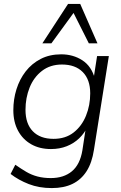

<svg xmlns="http://www.w3.org/2000/svg" viewBox="-20 -771 618 979"><path d="M244 188Q179 188 126.5 167.5Q74 147 34 116L58 69Q88 90 114.5 105.5Q141 121 171.5 129Q202 137 239 137Q305 137 346.5 102.5Q388 68 400 -4L419 -129L428 -128Q411 -92 384 -66Q357 -40 320.5 -25.5Q284 -11 240 -11Q182 -11 139 -35.5Q96 -60 72 -104.5Q48 -149 48 -209Q48 -265 64 -316Q80 -367 111 -407Q142 -447 187.5 -470.5Q233 -494 292 -494Q353 -494 400 -463.5Q447 -433 464 -369H457L475 -485H535L459 -7Q449 59 421.5 102Q394 145 350 166.5Q306 188 244 188ZM253 -63Q314 -63 355.5 -95.5Q397 -128 418.5 -181Q440 -234 440 -295Q440 -365 402 -403.5Q364 -442 296 -442Q236 -442 194 -409.5Q152 -377 131 -324.5Q110 -272 110 -211Q110 -140 147.5 -101.5Q185 -63 253 -63ZM196 -550 327 -751H389L477 -550H433L355 -705L242 -550Z"/></svg>

Font: Nunito Sans 12pt ExtraLight 12pt Light
Style: Italic
Weight: 300
Italic angle: -9°
Version: Version 3.101;gftools[0.9.27]